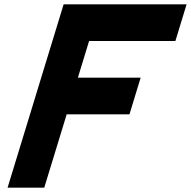

<svg xmlns="http://www.w3.org/2000/svg" viewBox="-20 -805 885 890"><path d="M760 -785H845L793 -615H708H393L341 -445H547H632L580.1 -275H495.1H289.1L211.1 -20L185.1 65H15.1L41.1 -20L119.1 -275L171 -445L249 -700L275 -785H360Z"/></svg>

Font: Nordica Plus
Style: NordicaClassicBkObl
Weight: 900
Version: Version 1.01